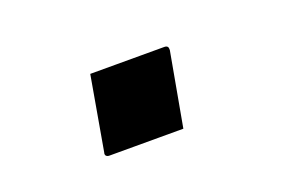

<svg xmlns="http://www.w3.org/2000/svg" viewBox="-40 -302 679 433"><g transform="rotate(-20 300.0 -85.0)"><path d="M344 9Q316 9 286 9Q256 9 226 9Q196 9 166 9Q163 9 160.5 7.5Q158 6 157.5 3.5Q157 1 158 -2L189 -179Q219 -179 249 -179Q279 -179 308.5 -179Q338 -179 367 -179Q371 -179 373 -177.5Q375 -176 375.5 -174Q376 -172 376 -168Z"/></g></svg>

Font: RecMonoLinear Nerd Font Mono
Style: Bold Italic
Weight: 700
Italic angle: -10°
Monospace: yes
Version: Version 1.085; ttfautohint (v1.8.4.7-5d5b);Nerd Fonts 3.2.1